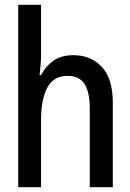

<svg xmlns="http://www.w3.org/2000/svg" viewBox="-20 -780 540 800"><path d="M56 0V-760H151V-548Q151 -528 149 -507.5Q147 -487 145 -467H151Q170 -504 202.5 -527Q235 -550 287 -550Q358 -550 404 -501.5Q450 -453 450 -352V0H354V-329Q354 -395 332.5 -429.5Q311 -464 261 -464Q204 -464 177.5 -415.5Q151 -367 151 -279V0Z"/></svg>

Font: Noto Sans Mono ExtraCondensed Medium
Style: Regular
Weight: 500
Width: 2
Designer: Monotype Design Team
Foundry: Monotype Imaging Inc.
Version: Version 2.014